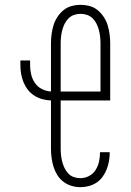

<svg xmlns="http://www.w3.org/2000/svg" viewBox="-20 -763 540 791"><path d="M311 8Q292 8 274 2.5Q256 -3 241 -14.5Q226 -26 216 -42Q206 -58 200.5 -76Q195 -94 192.5 -113Q190 -132 190 -150V-349Q172 -350 154.5 -354.5Q137 -359 121.5 -369Q106 -379 95 -393Q84 -407 77 -424Q70 -441 67 -459Q64 -477 64 -495V-514H104V-495Q104 -475 108.5 -456Q113 -437 124 -421Q135 -405 153 -396Q171 -387 190 -386V-585Q190 -603 192.5 -622Q195 -641 200.5 -659Q206 -677 216.5 -693Q227 -709 241.5 -721Q256 -733 274.5 -738Q293 -743 312 -743Q331 -743 349.5 -738Q368 -733 382.5 -721Q397 -709 407.5 -693Q418 -677 423.5 -659Q429 -641 431.5 -622Q434 -603 434 -585V-349H230V-150Q230 -137 231.5 -123Q233 -109 236.5 -96Q240 -83 246 -70.5Q252 -58 261.5 -48Q271 -38 284 -33.5Q297 -29 311 -29Q330 -29 347 -38Q364 -47 374 -63Q384 -79 388 -97.5Q392 -116 392 -134V-136H432V-134Q432 -116 429 -99Q426 -82 419.5 -65.5Q413 -49 402.5 -34.5Q392 -20 377.5 -10.5Q363 -1 346 3.5Q329 8 311 8ZM394 -386V-585Q394 -598 392.5 -612Q391 -626 387.5 -639Q384 -652 378 -664.5Q372 -677 362 -687Q352 -697 339 -701.5Q326 -706 312 -706Q298 -706 285 -701.5Q272 -697 262 -687Q252 -677 246 -664.5Q240 -652 236.5 -639Q233 -626 231.5 -612Q230 -598 230 -585V-386Z"/></svg>

Font: Iosevka Curly Slab Extralight
Style: Regular
Weight: 200
Monospace: yes
Designer: Belleve Invis
Foundry: Belleve Invis
Version: Version 22.1.2; ttfautohint (v1.8.4)